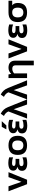

<svg xmlns="http://www.w3.org/2000/svg" viewBox="2153 -2920 952 5298"><g transform="rotate(-90 2629.0 -271.0)"><path d="M0 -512.7H136.7L261.2 -154.3L390.6 -512.7H527.3L318.8 0H195.8Z M937.5 -385.7Q864.3 -415 781.2 -415Q698.2 -415 698.2 -365.2Q698.2 -317.4 798.3 -317.4H893.6V-214.8H796.9Q693.4 -214.8 693.4 -156.2Q693.4 -97.7 781.2 -97.7Q864.3 -97.7 937.5 -127V-19.5Q864.3 4.9 781.2 4.9Q564 4.9 564 -141.6Q564 -239.3 675.3 -266.1Q568.8 -290 568.8 -379.9Q568.8 -517.6 786.1 -517.6Q864.3 -517.6 937.5 -493.2Z M1267.1 -102.5Q1401.4 -102.5 1401.4 -258.3Q1401.4 -410.2 1267.1 -410.2Q1132.8 -410.2 1132.8 -258.3Q1132.8 -102.5 1267.1 -102.5ZM1003.4 -256.3Q1003.4 -512.7 1267.1 -512.7Q1530.8 -512.7 1530.8 -256.3Q1530.8 -0.5 1267.1 -0.5Q1004.4 -0.5 1003.4 -256.3Z M1970.2 -385.7Q1897 -415 1814 -415Q1731 -415 1731 -365.2Q1731 -317.4 1831.1 -317.4H1926.3V-214.8H1829.6Q1726.1 -214.8 1726.1 -156.2Q1726.1 -97.7 1814 -97.7Q1897 -97.7 1970.2 -127V-19.5Q1897 4.9 1814 4.9Q1596.7 4.9 1596.7 -141.6Q1596.7 -239.3 1708 -266.1Q1601.6 -290 1601.6 -379.9Q1601.6 -517.6 1818.8 -517.6Q1897 -517.6 1970.2 -493.2ZM1778.3 -698.2H1934.1L1817.4 -571.8H1708Z M2203.1 -515.6Q2164.1 -600.6 2078.1 -638.2L2140.6 -726.6Q2265.1 -667.5 2321.8 -527.8L2534.7 0H2395L2263.7 -369.1L2139.2 0H2006.8Z M2731 -515.6Q2691.9 -600.6 2606 -638.2L2668.5 -726.6Q2793 -667.5 2849.6 -527.8L3062.5 0H2922.9L2791.5 -369.1L2667 0H2534.7Z M3123.5 0V-512.7H3223.6L3239.7 -437.5Q3313.5 -512.7 3407.7 -512.7Q3604.5 -512.7 3604.5 -323.2V185.5H3475.1V-323.2Q3475.1 -408.2 3380.9 -408.2Q3313 -408.2 3252.9 -357.9V0Z M3665.5 -512.7H3802.2L3926.8 -154.3L4056.2 -512.7H4192.9L3984.4 0H3861.3Z M4603 -385.7Q4529.8 -415 4446.8 -415Q4363.8 -415 4363.8 -365.2Q4363.8 -317.4 4463.9 -317.4H4559.1V-214.8H4462.4Q4358.9 -214.8 4358.9 -156.2Q4358.9 -97.7 4446.8 -97.7Q4529.8 -97.7 4603 -127V-19.5Q4529.8 4.9 4446.8 4.9Q4229.5 4.9 4229.5 -141.6Q4229.5 -239.3 4340.8 -266.1Q4234.4 -290 4234.4 -379.9Q4234.4 -517.6 4451.7 -517.6Q4529.8 -517.6 4603 -493.2Z M4932.6 -102.5Q5066.9 -102.5 5066.9 -258.3Q5066.9 -410.2 4937.5 -410.2Q4798.3 -410.2 4798.3 -258.3Q4798.3 -102.5 4932.6 -102.5ZM4668.9 -256.3Q4668.9 -512.7 4937.5 -512.7H5258.3V-410.2H5130.9Q5196.3 -361.8 5196.3 -256.3Q5196.3 -0.5 4932.6 -0.5Q4669.9 -0.5 4668.9 -256.3Z"/></g></svg>

Font: SansationBold
Style: Bold
Weight: 700
Designer: Bernd Montag
Version: Version 1.301